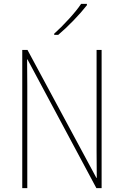

<svg xmlns="http://www.w3.org/2000/svg" viewBox="-20 -972 640 992"><path d="M95 -714H122L478 -53H480Q479 -100 479 -191V-714H505V0H478L122 -665H120Q121 -622 121 -530V0H95ZM260 -798Q295 -829 336.5 -874.5Q378 -920 399 -952H429V-945Q401 -909 360 -866.5Q319 -824 281 -792H260Z"/></svg>

Font: Noto Sans Mono UI Thin
Style: Regular
Weight: 250
Monospace: yes
Designer: Monotype Design team
Foundry: Monotype Imaging Inc.
Version: Version 1.000